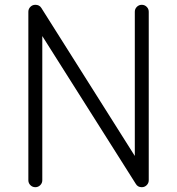

<svg xmlns="http://www.w3.org/2000/svg" viewBox="-20 -779 737 799"><path d="M599 -29Q599 -17 590.5 -8.5Q582 0 570 0Q553 0 545 -14L156 -629V-29Q156 -17 147.5 -8.5Q139 0 127 0Q115 0 106.5 -8.5Q98 -17 98 -29V-730Q98 -742 106.5 -750.5Q115 -759 127 -759Q144 -759 152 -746L541 -130V-730Q541 -742 549.5 -750.5Q558 -759 570 -759Q582 -759 590.5 -750.5Q599 -742 599 -730Z"/></svg>

Font: Hanken Light
Style: Light
Weight: 300
Designer: Alfredo Marco Pradil
Foundry: Hanken Design Co.
Version: Version 2.06 2014